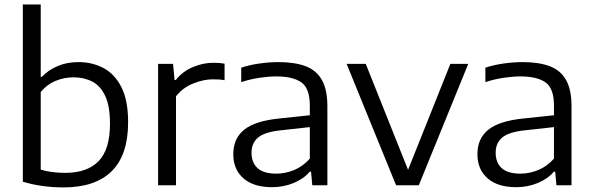

<svg xmlns="http://www.w3.org/2000/svg" viewBox="-20 -828 2650 858"><path d="M263.5 9.5Q217.5 9.5 171 3.2Q124.5 -3 82 -16V-808H162V-484.5H167Q195 -514.5 236.8 -532.5Q278.5 -550.5 331 -550.5Q392.5 -550.5 442.8 -523.8Q493 -497 522.8 -438Q552.5 -379 552.5 -282Q552.5 -135.5 479.2 -63Q406 9.5 263.5 9.5ZM270.5 -55.5Q370 -55.5 420.8 -108Q471.5 -160.5 471.5 -275Q471.5 -354 450.2 -399.2Q429 -444.5 392.2 -463.5Q355.5 -482.5 308.5 -482.5Q267.5 -482.5 228.8 -466.8Q190 -451 162 -417V-70Q183 -63.5 211 -59.5Q239 -55.5 270.5 -55.5Z M686.5 0V-542.5H753.5L760 -470.5H765.5Q795 -508 840.8 -527.8Q886.5 -547.5 934.5 -547.5Q961 -547.5 983.5 -543.5V-469.5Q971 -472 958 -472.8Q945 -473.5 931 -473.5Q890 -473.5 843.5 -455Q797 -436.5 766.5 -397.5V0Z M1195.5 8.5Q1113.5 8.5 1068 -31Q1022.5 -70.5 1022.5 -139Q1022.5 -209 1071 -248.2Q1119.5 -287.5 1228 -298.5L1364.5 -313V-356.5Q1364.5 -433 1326.8 -459.8Q1289 -486.5 1214.5 -486.5Q1181.5 -486.5 1140.2 -480.5Q1099 -474.5 1058 -461V-525.5Q1095 -538 1139.5 -544.2Q1184 -550.5 1224 -550.5Q1296 -550.5 1344.8 -532.5Q1393.5 -514.5 1418.2 -471.2Q1443 -428 1443 -352.5V0H1375.5L1370 -61H1364.5Q1336 -28 1291.2 -9.8Q1246.5 8.5 1195.5 8.5ZM1104 -145.5Q1104 -101 1131.2 -76.5Q1158.5 -52 1214.5 -52Q1255 -52 1294 -68Q1333 -84 1364.5 -119V-260L1233 -245.5Q1163 -238 1133.5 -213.5Q1104 -189 1104 -145.5Z M1750 0 1529 -542.5H1614.5L1803.5 -69L1992.5 -542.5H2072.5L1851.5 0Z M2286.5 8.5Q2204.5 8.5 2159 -31Q2113.5 -70.5 2113.5 -139Q2113.5 -209 2162 -248.2Q2210.5 -287.5 2319 -298.5L2455.5 -313V-356.5Q2455.5 -433 2417.8 -459.8Q2380 -486.5 2305.5 -486.5Q2272.5 -486.5 2231.2 -480.5Q2190 -474.5 2149 -461V-525.5Q2186 -538 2230.5 -544.2Q2275 -550.5 2315 -550.5Q2387 -550.5 2435.8 -532.5Q2484.5 -514.5 2509.2 -471.2Q2534 -428 2534 -352.5V0H2466.5L2461 -61H2455.5Q2427 -28 2382.2 -9.8Q2337.5 8.5 2286.5 8.5ZM2195 -145.5Q2195 -101 2222.2 -76.5Q2249.5 -52 2305.5 -52Q2346 -52 2385 -68Q2424 -84 2455.5 -119V-260L2324 -245.5Q2254 -238 2224.5 -213.5Q2195 -189 2195 -145.5Z"/></svg>

Font: Encode Sans Semi Expanded
Style: Regular
Weight: 400
Width: 6
Designer: Multiple Designers
Foundry: Impallari Type
Version: Version 3.000; ttfautohint (v1.8.3) -l 8 -r 50 -G 200 -x 14 